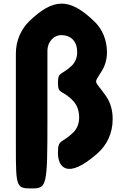

<svg xmlns="http://www.w3.org/2000/svg" viewBox="-20 -923 721 1077"><path d="M525 -61C580 -109 612 -176 612 -255C612 -306 599 -348 576 -382C508 -481 502 -445 553 -528C570 -557 580 -591 580 -630C580 -699 554 -760 509 -803C369 -938 279 -933 145 -805C99 -760 69 -697 69 -622V-460V-325V-96C69 128 72 134 158 134C243 134 246 123 246 -251V-636C246 -695 288 -726 322 -726C380 -726 413 -690 413 -630C413 -599 401 -572 381 -553C323 -499 305 -522 305 -457C305 -391 331 -422 393 -354C413 -332 424 -301 424 -264C424 -229 412 -200 390 -179C327 -117 305 -145 305 -66C305 13 355 88 525 -61Z"/></svg>

Font: Hussar Print
Style: Bold
Weight: 700
Foundry: Cannot Into Space Fonts
Version: Version 2.00